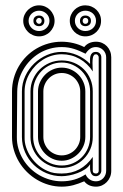

<svg xmlns="http://www.w3.org/2000/svg" viewBox="-20 -698 461 718"><path d="M210.9 0Q186.3 0 162.8 -6.7Q139.4 -13.4 118.8 -25.6Q98.1 -37.8 80.8 -54.9Q63.5 -72 51.1 -92.7Q38.8 -113.3 31.9 -136.8Q24.9 -160.4 24.9 -185.8V-356Q24.9 -381.6 31.5 -405.4Q38.1 -429.2 50.2 -450Q62.3 -470.7 79.2 -487.7Q96.2 -504.6 116.9 -516.7Q137.7 -528.8 161.4 -535.4Q185.1 -542 210.9 -542Q232.2 -542 254.2 -536.9Q276.1 -531.7 294.9 -522Q303.2 -532.5 314.3 -537.2Q325.4 -542 339.1 -542Q351.6 -542 361.9 -537.5Q372.3 -533 379.9 -525Q387.5 -517.1 391.7 -506.5Q396 -495.8 396 -483.9V-59.1Q396 -46.6 391.5 -35.9Q387 -25.1 379.2 -17.1Q371.3 -9 361.1 -4.5Q350.8 0 339.1 0Q325.4 0 314.3 -4.8Q303.2 -9.5 294.9 -20Q284.2 -15.6 274.2 -11.8Q264.2 -8.1 254.2 -5.5Q244.1 -2.9 233.5 -1.5Q222.9 0 210.9 0ZM377 -483.9Q377 -491.7 374 -498.7Q371.1 -505.6 366 -510.7Q360.8 -515.9 353.9 -518.9Q346.9 -522 339.1 -522Q325.4 -522 316.2 -515.1Q306.9 -508.3 300 -497.1Q288.3 -502.7 278 -507.2Q267.6 -511.7 257.1 -515Q246.6 -518.3 235.4 -520.1Q224.1 -522 210.9 -522Q187.7 -522 166.4 -515.9Q145 -509.8 126.6 -498.7Q108.2 -487.5 93.1 -472Q78.1 -456.5 67.3 -438Q56.4 -419.4 50.5 -398.4Q44.7 -377.4 44.4 -355.2L43 -185.8Q42.7 -162.8 49 -141.7Q55.2 -120.6 66.3 -102.2Q77.4 -83.7 93 -68.6Q108.6 -53.5 127.4 -42.7Q146.2 -32 167.4 -26Q188.5 -20 210.9 -20Q235.1 -20 257.3 -26.2Q279.5 -32.5 300 -45.9Q305.2 -33.9 315.3 -27Q325.4 -20 339.1 -20Q347.4 -20 354.4 -23.2Q361.3 -26.4 366.3 -31.7Q371.3 -37.1 374.1 -44.2Q377 -51.3 377 -59.1ZM210.9 -39.1Q180.7 -39.1 153.7 -50.4Q126.7 -61.8 106.3 -81.5Q85.9 -101.3 74 -128.2Q62 -155 62 -185.8V-356Q62 -386.7 74.6 -413.7Q87.2 -440.7 108 -460.7Q128.9 -480.7 155.6 -492.3Q182.4 -503.9 210.9 -503.9Q240.5 -503.9 268.2 -492.1Q295.9 -480.2 316.9 -459Q316.9 -465.8 316.7 -473.6Q316.4 -481.4 318.1 -488.2Q319.8 -494.9 324.6 -499.4Q329.3 -503.9 339.1 -503.9Q347.4 -503.9 353.1 -498.2Q358.9 -492.4 358.9 -483.9V-59.1Q358.9 -55.4 357.2 -51.8Q355.5 -48.1 352.8 -45.3Q350.1 -42.5 346.4 -40.8Q342.8 -39.1 339.1 -39.1Q329.6 -39.1 325 -43.8Q320.3 -48.6 318.5 -55.5Q316.7 -62.5 316.8 -70.3Q316.9 -78.1 316.9 -84Q310.5 -73 297.7 -64.7Q284.9 -56.4 269.7 -50.7Q254.4 -44.9 238.6 -42Q222.9 -39.1 210.9 -39.1ZM72 -185.8Q71.3 -166 77.8 -146.6Q84.2 -127.2 95.9 -110.2Q107.7 -93.3 123.4 -80Q139.2 -66.7 157 -59.1Q169.9 -53 183.2 -51Q196.5 -49.1 210.9 -49.1Q248 -49.1 277 -64.9Q305.9 -80.8 326.9 -111.1V-59.1Q326.9 -53.7 330.7 -51.4Q334.5 -49.1 339.1 -49.1Q343.5 -49.1 346.3 -51.8Q349.1 -54.4 349.1 -59.1V-483.9Q349.1 -487.8 345.9 -491.5Q342.8 -495.1 339.1 -495.1Q336.7 -495.1 334.2 -494.1Q331.8 -493.2 331.1 -491Q328.1 -488.3 327 -480.3Q325.9 -472.4 325.9 -462.9Q325.9 -453.4 326.4 -444.5Q326.9 -435.5 326.9 -430.9Q307.4 -461.2 277.3 -478.1Q247.3 -495.1 210.9 -495.1Q191.9 -495.1 174.2 -489.9Q156.5 -484.6 141.1 -475.1Q125.7 -465.6 113 -452.5Q100.3 -439.5 91.2 -424.1Q82 -408.7 77 -391.4Q72 -374 72 -356ZM94 -356Q94 -380.4 103.3 -401.5Q112.5 -422.6 128.4 -438.2Q144.3 -453.9 165.6 -462.9Q187 -471.9 210.9 -471.9Q235.8 -471.9 257 -463.1Q278.1 -454.3 293.7 -438.7Q309.3 -423.1 318.1 -402Q326.9 -380.9 326.9 -356V-186Q326.9 -161.6 317.9 -140.5Q308.8 -119.4 293.2 -103.8Q277.6 -88.1 256.5 -79.1Q235.4 -70.1 210.9 -70.1Q187 -70.1 165.6 -79.1Q144.3 -88.1 128.4 -103.8Q112.5 -119.4 103.3 -140.5Q94 -161.6 94 -186ZM104 -186Q104 -163.6 112.3 -144Q120.6 -124.5 135 -110.1Q149.4 -95.7 168.9 -87.4Q188.5 -79.1 210.9 -79.1Q233.4 -79.1 252.8 -87.5Q272.2 -95.9 286.5 -110.5Q300.8 -125 308.8 -144.4Q316.9 -163.8 316.9 -186V-356Q316.9 -377.7 308.6 -397.3Q300.3 -417 286 -431.8Q271.7 -446.5 252.4 -455.3Q233.2 -464.1 210.9 -464.1Q189 -464.1 169.4 -455.6Q149.9 -447 135.4 -432.3Q120.8 -417.5 112.4 -397.8Q104 -378.2 104 -356ZM122.1 -356Q122.1 -374 129.3 -390.1Q136.5 -406.2 148.6 -418.5Q160.6 -430.7 176.8 -437.9Q192.9 -445.1 210.9 -445.1Q229.2 -445.1 245.4 -437.9Q261.5 -430.7 273.4 -418.5Q285.4 -406.2 292.2 -390.1Q299.1 -374 299.1 -356V-186Q299.1 -168.5 292.1 -152.2Q285.2 -136 273.1 -123.8Q261 -111.6 245 -104.2Q229 -96.9 210.9 -96.9Q192.9 -96.9 176.8 -104.1Q160.6 -111.3 148.6 -123.5Q136.5 -135.7 129.3 -151.9Q122.1 -168 122.1 -186ZM142.1 -186Q142.1 -171.6 147.6 -159.1Q153.1 -146.5 162.4 -137.2Q171.6 -127.9 184.2 -122.4Q196.8 -116.9 210.9 -116.9Q225.1 -116.9 237.8 -122.4Q250.5 -127.9 259.8 -137.2Q269 -146.5 274.5 -159.1Q280 -171.6 280 -186V-356Q280 -370.1 274.5 -382.8Q269 -395.5 259.8 -404.8Q250.5 -414.1 237.8 -419.6Q225.1 -425 210.9 -425Q196.8 -425 184.2 -419.6Q171.6 -414.1 162.4 -404.8Q153.1 -395.5 147.6 -382.8Q142.1 -370.1 142.1 -356ZM357.9 -620.1Q357.9 -607.7 353.3 -597Q348.6 -586.4 340.6 -578.6Q332.5 -570.8 321.8 -566.4Q311 -562 299.1 -562Q287.1 -562 276.5 -566.5Q265.9 -571 258.1 -579Q250.2 -586.9 245.6 -597.4Q241 -607.9 241 -620.1Q241 -632.1 245.6 -642.6Q250.2 -653.1 258.1 -661Q265.9 -668.9 276.5 -673.5Q287.1 -678 299.1 -678Q311 -678 321.8 -673.6Q332.5 -669.2 340.6 -661.4Q348.6 -653.6 353.3 -643.1Q357.9 -632.6 357.9 -620.1ZM184.1 -620.1Q184.1 -607.9 179.4 -597.4Q174.8 -586.9 167 -579Q159.2 -571 148.6 -566.5Q137.9 -562 126 -562Q114 -562 103.3 -566.5Q92.5 -571 84.5 -579Q76.4 -586.9 71.7 -597.4Q66.9 -607.9 66.9 -620.1Q66.9 -632.1 71.7 -642.6Q76.4 -653.1 84.5 -661Q92.5 -668.9 103.3 -673.5Q114 -678 126 -678Q137.9 -678 148.6 -673.5Q159.2 -668.9 167 -661Q174.8 -653.1 179.4 -642.6Q184.1 -632.1 184.1 -620.1ZM339.1 -620.1Q339.1 -628.7 335.9 -635.6Q332.8 -642.6 327.3 -647.6Q321.8 -652.6 314.6 -655.3Q307.4 -658 299.1 -658Q291.3 -658 284.2 -655.2Q277.1 -652.3 271.7 -647.3Q266.4 -642.3 263.2 -635.4Q260 -628.4 260 -620.1Q260 -611.8 263.2 -604.9Q266.4 -597.9 271.7 -592.8Q277.1 -587.6 284.2 -584.8Q291.3 -582 299.1 -582Q307.4 -582 314.6 -584.7Q321.8 -587.4 327.3 -592.4Q332.8 -597.4 335.9 -604.4Q339.1 -611.3 339.1 -620.1ZM165 -620.1Q165 -628.4 161.9 -635.4Q158.7 -642.3 153.3 -647.3Q147.9 -652.3 140.9 -655.2Q133.8 -658 126 -658Q118.2 -658 111.1 -655.2Q104 -652.3 98.6 -647.3Q93.3 -642.3 90.1 -635.4Q86.9 -628.4 86.9 -620.1Q86.9 -611.8 90.1 -604.9Q93.3 -597.9 98.6 -592.8Q104 -587.6 111.1 -584.8Q118.2 -582 126 -582Q133.8 -582 140.9 -584.8Q147.9 -587.6 153.3 -592.8Q158.7 -597.9 161.9 -604.9Q165 -611.8 165 -620.1ZM320.1 -620.1Q320.1 -610.1 314.1 -605.1Q308.1 -600.1 299.1 -600.1Q290 -600.1 284.5 -605.5Q279.1 -610.8 279.1 -620.1Q279.1 -629.2 284.5 -634.5Q290 -639.9 299.1 -639.9Q308.1 -639.9 314.1 -634.9Q320.1 -629.9 320.1 -620.1ZM146 -620.1Q146 -610.8 140.5 -605.5Q135 -600.1 126 -600.1Q116.9 -600.1 111 -605.1Q105 -610.1 105 -620.1Q105 -629.9 111 -634.9Q116.9 -639.9 126 -639.9Q135 -639.9 140.5 -634.5Q146 -629.2 146 -620.1ZM310.1 -620.1Q310.1 -625.2 307.1 -628.2Q304.2 -631.1 299.1 -631.1Q294.4 -631.1 291.7 -627.8Q289.1 -624.5 289.1 -620.1Q289.1 -615.5 291.7 -612.2Q294.4 -608.9 299.1 -608.9Q304.2 -608.9 307.1 -611.8Q310.1 -614.7 310.1 -620.1ZM136 -620.1Q136 -624.5 133.3 -627.8Q130.6 -631.1 126 -631.1Q121.6 -631.1 118.3 -627.4Q115 -623.8 115 -620.1Q115 -616.2 118.3 -612.5Q121.6 -608.9 126 -608.9Q130.6 -608.9 133.3 -612.2Q136 -615.5 136 -620.1Z"/></svg>

Font: TafelwerkOT
Style: Regular
Weight: 400
Designer: Peter Wiegel
Foundry: Peter Wiegel, based on an original design named Oxford by Christine Lord, 1969
Version: Version 1.000